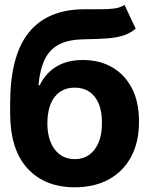

<svg xmlns="http://www.w3.org/2000/svg" viewBox="-20 -766 618 796"><path d="M496.1 -745.9 542.6 -647.1Q519.4 -627.9 491.4 -618.8Q463.4 -609.8 424.5 -606.8Q385.5 -603.9 329.5 -603.1Q266.4 -602.3 226.8 -582.7Q187.2 -563.1 166.5 -521.5Q145.8 -479.9 139.3 -412.9H144.9Q169 -462.7 213.7 -489.9Q258.4 -517.2 323.6 -517.2Q393.5 -517.2 445.8 -486.7Q498.1 -456.2 527.4 -399Q556.7 -341.9 556.2 -262.1Q556.7 -179 524.4 -117.6Q492.1 -56.2 432.3 -22.9Q372.5 10.4 290 10.5Q165.9 10.4 94.2 -67.5Q22.6 -145.4 22.1 -294.1V-338.3Q22.6 -535.8 99.1 -630.9Q175.7 -725.9 325 -727.5Q365.4 -728.1 398.1 -727.8Q430.8 -727.5 455.4 -731Q480 -734.5 496.1 -745.9ZM290.6 -106.2Q325.6 -106.4 350.6 -124.7Q375.6 -142.9 389.3 -176.6Q403 -210.3 402.5 -256.8Q403 -303.5 389.3 -336.1Q375.6 -368.8 350.4 -385.7Q325.2 -402.7 289.8 -402.7Q263.5 -402.7 242.6 -393.1Q221.8 -383.4 207 -364.6Q192.2 -345.9 184.5 -318.8Q176.8 -291.8 176.4 -256.8Q176.1 -187.5 206.6 -147Q237.1 -106.4 290.6 -106.2Z"/></svg>

Font: Inter Tight
Style: Regular
Weight: 400
Designer: Rasmus Andersson
Foundry: rsms
Version: Version 3.002